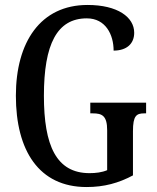

<svg xmlns="http://www.w3.org/2000/svg" viewBox="-20 -744 632 774"><path d="M329 10C400 10 458 -6 516 -37V-215C516 -278 530 -287 562 -287H569V-330H344V-287H354C391 -287 412 -278 412 -219V-58C391 -49 366 -46 341 -46C207 -46 157 -157 157 -358C157 -566 210 -670 330 -670C406 -670 438 -604 438 -540C491 -540 521 -568 521 -612C521 -675 454 -724 333 -724C143 -724 44 -574 44 -358C44 -137 137 10 329 10Z"/></svg>

Font: Noto Serif Sinhala ExtraCondensed Medium
Style: Regular
Weight: 500
Width: 2
Designer: Jelle Bosma - Monotype Design Team
Foundry: Monotype Imaging Inc.
Version: Version 2.007